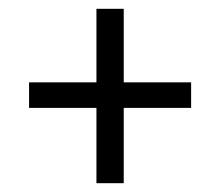

<svg xmlns="http://www.w3.org/2000/svg" viewBox="-20 -431 500 436"><path d="M414 -186H46V-244H414ZM261 -411V-15H199V-411Z"/></svg>

Font: Buenard
Style: Regular
Weight: 400
Version: Version 2.000